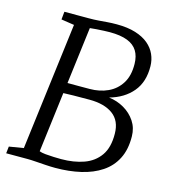

<svg xmlns="http://www.w3.org/2000/svg" viewBox="-112 -842 842 940"><g transform="rotate(15 309.0 -371.5)"><path d="M254 7Q230 7 203.8 5.2Q177.5 3.5 153.8 1.8Q130 0 113 0H4L8 -35L81 -47L162 -693L96 -703L100 -743H220Q251 -743 273 -744.8Q295 -746.5 315.8 -748.2Q336.5 -750 364 -750Q419.5 -750 459.5 -737.5Q499.5 -725 525 -703.5Q550.5 -682 563 -654Q575.5 -626 576 -595Q577.5 -515 535.5 -464.8Q493.5 -414.5 420 -394Q461.5 -389 497 -368.5Q532.5 -348 554.5 -315Q576.5 -282 577 -239Q578 -172.5 554.2 -125.8Q530.5 -79 486.5 -49.8Q442.5 -20.5 383.2 -6.8Q324 7 254 7ZM271 -42Q335 -42 385.5 -60Q436 -78 465 -119.2Q494 -160.5 493 -230Q492.5 -295.5 449.2 -327.2Q406 -359 330 -359Q280 -359 248.8 -358.5Q217.5 -358 198 -357L160 -52Q171 -47.5 191.2 -45.5Q211.5 -43.5 233.5 -42.8Q255.5 -42 271 -42ZM205 -410Q230.5 -409.5 260.8 -409.8Q291 -410 317 -410Q368 -410 409.2 -429Q450.5 -448 474.8 -486.8Q499 -525.5 498 -585Q497.5 -624 481.2 -650.5Q465 -677 430.5 -690.5Q396 -704 341 -704Q331 -704 312.2 -703.2Q293.5 -702.5 273.8 -701Q254 -699.5 241 -698Z"/></g></svg>

Font: Merriweather Light 18pt Light
Style: Italic
Weight: 300
Italic angle: -7.8°
Version: Version 2.101